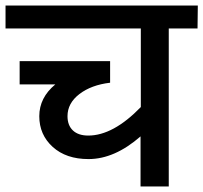

<svg xmlns="http://www.w3.org/2000/svg" viewBox="-40 -674 735 694"><path d="M675 -654 674 -571H570V0H468V-181Q374 -99 280 -99Q199 -99 150.5 -143Q102 -187 102 -254Q102 -321 160 -369H31V-453H358V-375Q290 -367 247 -334Q204 -301 204 -254Q204 -221 223.5 -202.5Q243 -184 279 -184Q369 -184 469 -287V-571H-20V-654Z"/></svg>

Font: Martel Sans DemiBold
Style: Regular
Weight: 600
Designer: Dan Reynolds and Mathieu Réguer
Foundry: Dan Reynolds and Mathieu Réguer
Version: Version 1.001;PS 001.001;hotconv 1.0.70;makeotf.lib2.5.58329